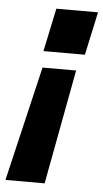

<svg xmlns="http://www.w3.org/2000/svg" viewBox="-84 -546 408 757"><g transform="rotate(5 120.0 -167.0)"><path d="M236 -341H72L108 -512H273ZM122 178H-33L74 -276H207Z"/></g></svg>

Font: Decalotype Black Italic
Style: Regular
Weight: 900
Italic angle: -12°
Designer: Alfredo Marco Pradil
Foundry: Alfredo Marco Pradil
Version: Version 1.0